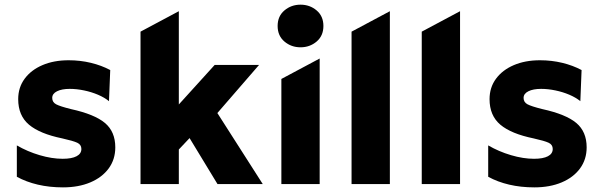

<svg xmlns="http://www.w3.org/2000/svg" viewBox="-20 -788 2572 822"><path d="M249.6 14.2Q191.9 14.2 142 2.5Q92.1 -9.2 52.1 -31.2V-165.5Q97.5 -139.1 149.7 -123.7Q201.9 -108.2 248.4 -108.2Q287.2 -108.2 307.8 -119.1Q328.4 -129.9 328.4 -150.2Q328.4 -168.6 310.9 -176.8Q293.5 -185 246.4 -195.5Q150.4 -215.2 104.1 -254.2Q57.9 -293.2 57.9 -363.5Q57.9 -413.5 85.5 -450.9Q113.1 -488.4 161.8 -509.2Q210.4 -530 273.9 -530Q323.5 -530 369.1 -519Q414.6 -508 451.9 -488.1L446.6 -354.8Q427.4 -370.6 399.3 -382.5Q371.2 -394.4 339.7 -400.9Q308.1 -407.5 278.6 -407.5Q244.8 -407.5 224.2 -397.3Q203.6 -387.1 203.6 -368.8Q203.6 -350.4 220.3 -341.5Q237 -332.6 283.6 -321Q384.8 -298.8 429.2 -261.6Q473.6 -224.4 473.6 -157.2Q473.6 -105.5 445.3 -66.9Q417 -28.4 366.6 -7.1Q316.2 14.2 249.6 14.2Z M581.6 0V-652.5L745.6 -740V-340.8L899.1 -510H1089.1L910.6 -304L1104.9 0H911.1L791.6 -196.8L745.6 -148V0Z M1184.6 0V-450L1348.6 -537.5V0ZM1266.6 -585.5Q1226.9 -585.5 1197.8 -610.1Q1168.6 -634.8 1168.6 -676.8Q1168.6 -718.8 1197.8 -743.4Q1226.9 -768 1266.6 -768Q1306.4 -768 1335.5 -743.4Q1364.6 -718.8 1364.6 -676.8Q1364.6 -634.8 1335.5 -610.1Q1306.4 -585.5 1266.6 -585.5Z M1485.1 0V-652.5L1649.1 -740V0Z M1785.6 0V-652.5L1949.6 -740V0Z M2267.6 14.2Q2209.9 14.2 2160 2.5Q2110.1 -9.2 2070.1 -31.2V-165.5Q2115.5 -139.1 2167.7 -123.7Q2219.9 -108.2 2266.4 -108.2Q2305.2 -108.2 2325.8 -119.1Q2346.4 -129.9 2346.4 -150.2Q2346.4 -168.6 2328.9 -176.8Q2311.5 -185 2264.4 -195.5Q2168.4 -215.2 2122.1 -254.2Q2075.9 -293.2 2075.9 -363.5Q2075.9 -413.5 2103.5 -450.9Q2131.1 -488.4 2179.8 -509.2Q2228.4 -530 2291.9 -530Q2341.5 -530 2387.1 -519Q2432.6 -508 2469.9 -488.1L2464.6 -354.8Q2445.4 -370.6 2417.3 -382.5Q2389.2 -394.4 2357.7 -400.9Q2326.1 -407.5 2296.6 -407.5Q2262.8 -407.5 2242.2 -397.3Q2221.6 -387.1 2221.6 -368.8Q2221.6 -350.4 2238.3 -341.5Q2255 -332.6 2301.6 -321Q2402.8 -298.8 2447.2 -261.6Q2491.6 -224.4 2491.6 -157.2Q2491.6 -105.5 2463.3 -66.9Q2435 -28.4 2384.6 -7.1Q2334.2 14.2 2267.6 14.2Z"/></svg>

Font: Geologica-Sharp
Style: Regular
Weight: 100
Designer: Sindre Bremnes, Frode Helland
Foundry: Monokrom Skriftforlag AS
Version: Version 1.010;gftools[0.9.28]